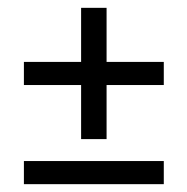

<svg xmlns="http://www.w3.org/2000/svg" viewBox="-20 -512 477 490"><path d="M252 -354H398V-295H252V-157H187V-295H41V-354H187V-492H252ZM41 -42V-101H398V-42Z"/></svg>

Font: Khand
Style: Regular
Weight: 400
Designer: Devanagari: Sanchit Sawaria, Jyotish Sonowal; Latin: Satya Rajpurohit
Foundry: Indian Type Foundry
Version: Version 1.101;PS 1.0;hotconv 1.0.78;makeotf.lib2.5.61930; tt